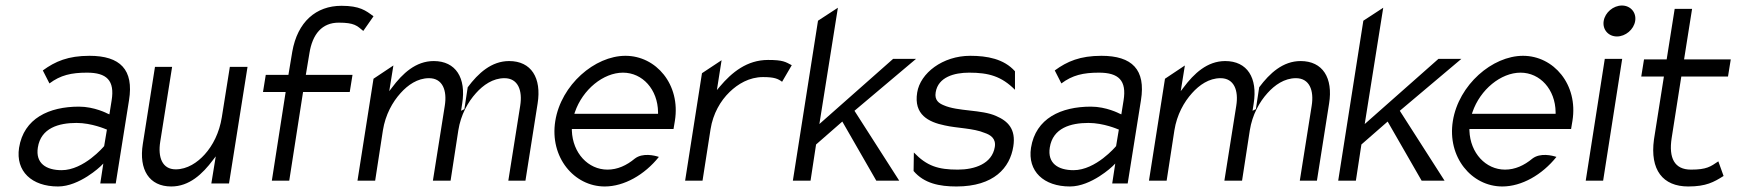

<svg xmlns="http://www.w3.org/2000/svg" viewBox="-20 -664 6289 695"><path d="M49 -129C36 -44 95 11 190 11C268 11 344 -62 344 -62L354 -72L343 0H399L447 -301C465 -412 415 -462 304 -462C227 -462 180 -442 135 -409L159 -362C199 -392 238 -401 295 -401C366 -401 396 -373 384 -300L376 -250L369 -253C369 -253 322 -278 266 -278C158 -278 66 -236 49 -129ZM117 -130C128 -201 193 -219 257 -219C312 -219 364 -196 364 -196L367 -195L357 -135L356 -134C356 -134 284 -48 203 -48C147 -48 108 -73 117 -130Z M497 -143C482 -50 520 11 600 11C665 11 713 -34 751 -85L761 -98L745 0H809L876 -422H812L783 -240C774 -183 750 -137 721 -105C695 -76 658 -51 616 -51C567 -51 551 -95 560 -151L603 -422H541Z M932 -331H1014L964 -10H1027L1077 -331H1246L1256 -393H1087L1100 -471C1111 -541 1146 -582 1206 -582C1263 -582 1272 -571 1295 -552L1332 -605C1304 -626 1282 -643 1216 -643C1124 -643 1057 -585 1038 -477L1024 -393H942Z M1274 -10H1338L1366 -192C1375 -249 1401 -295 1430 -327C1456 -356 1491 -381 1533 -381C1582 -381 1599 -337 1590 -281L1547 -10H1611L1639 -192C1648 -249 1674 -295 1703 -327C1729 -356 1764 -381 1806 -381C1855 -381 1872 -337 1863 -281L1820 -10H1882L1926 -289C1941 -382 1903 -443 1823 -443C1759 -443 1711 -399 1673 -348L1661 -269L1649 -263L1653 -289C1668 -382 1630 -443 1550 -443C1485 -443 1437 -398 1399 -347L1389 -334L1404 -427L1332 -379Z M1990 -226C1969 -95 2058 11 2169 11C2239 11 2313 -31 2365 -96C2350 -101 2307 -112 2278 -90C2248 -65 2215 -50 2179 -50C2109 -50 2053 -110 2050 -191V-197H2418L2423 -227C2444 -358 2355 -462 2244 -462C2133 -462 2011 -357 1990 -226ZM2059 -252 2061 -258C2089 -340 2164 -401 2235 -401C2306 -401 2361 -340 2362 -258V-252Z M2460 -10H2523L2552 -196C2561 -253 2588 -299 2621 -331C2651 -360 2692 -385 2742 -385C2783 -385 2796 -379 2811 -368L2846 -428C2823 -440 2815 -447 2760 -447C2684 -447 2629 -402 2586 -351L2575 -338L2592 -446L2521 -399Z M2850 -10H2914L2934 -141L3029 -224L3152 -10H3235L3073 -263L3296 -451H3213L2946 -215L3013 -636L2941 -589Z M3300 -329C3287 -249 3341 -222 3400 -210C3443 -200 3504 -200 3544 -183C3565 -176 3586 -163 3581 -132C3571 -71 3508 -50 3447 -50C3376 -50 3335 -63 3288 -112L3287 -45C3325 0 3381 11 3442 11C3578 11 3636 -57 3648 -134C3658 -197 3628 -226 3586 -244C3533 -268 3448 -260 3396 -283C3379 -290 3362 -301 3367 -330C3376 -385 3434 -401 3488 -401C3559 -401 3605 -388 3654 -339V-406C3614 -451 3553 -462 3492 -462C3392 -462 3311 -399 3300 -329Z M3712 -129C3699 -44 3758 11 3853 11C3931 11 4007 -62 4007 -62L4017 -72L4006 0H4062L4110 -301C4128 -412 4078 -462 3967 -462C3890 -462 3843 -442 3798 -409L3822 -362C3862 -392 3901 -401 3958 -401C4029 -401 4059 -373 4047 -300L4039 -250L4032 -253C4032 -253 3985 -278 3929 -278C3821 -278 3729 -236 3712 -129ZM3780 -130C3791 -201 3856 -219 3920 -219C3975 -219 4027 -196 4027 -196L4030 -195L4020 -135L4019 -134C4019 -134 3947 -48 3866 -48C3810 -48 3771 -73 3780 -130Z M4139 -10H4203L4231 -192C4240 -249 4266 -295 4295 -327C4321 -356 4356 -381 4398 -381C4447 -381 4464 -337 4455 -281L4412 -10H4476L4504 -192C4513 -249 4539 -295 4568 -327C4594 -356 4629 -381 4671 -381C4720 -381 4737 -337 4728 -281L4685 -10H4747L4791 -289C4806 -382 4768 -443 4688 -443C4624 -443 4576 -399 4538 -348L4526 -269L4514 -263L4518 -289C4533 -382 4495 -443 4415 -443C4350 -443 4302 -398 4264 -347L4254 -334L4269 -427L4197 -379Z M4824 -10H4888L4908 -141L5003 -224L5126 -10H5209L5047 -263L5270 -451H5187L4920 -215L4987 -636L4915 -589Z M5239 -226C5218 -95 5307 11 5418 11C5488 11 5562 -31 5614 -96C5599 -101 5556 -112 5527 -90C5497 -65 5464 -50 5428 -50C5358 -50 5302 -110 5299 -191V-197H5667L5672 -227C5693 -358 5604 -462 5493 -462C5382 -462 5260 -357 5239 -226ZM5308 -252 5310 -258C5338 -340 5413 -401 5484 -401C5555 -401 5610 -340 5611 -258V-252Z M5785 -588C5780 -557 5802 -532 5833 -532C5864 -532 5894 -557 5899 -588C5904 -619 5882 -644 5851 -644C5820 -644 5790 -619 5785 -588ZM5720 -10H5783L5852 -451H5789Z M5921 -387H6003L5967 -159C5952 -49 5999 11 6091 11C6156 11 6184 -5 6219 -27L6200 -80C6172 -61 6158 -50 6101 -50C6041 -50 6020 -92 6031 -164L6066 -387H6235L6245 -449H6076L6105 -632H6042L6013 -449H5931Z"/></svg>

Font: Charger Sport
Style: LitNrwObl
Weight: 300
Designer: Jasper
Foundry: Cannot Into Space Fonts
Version: Version 1.1